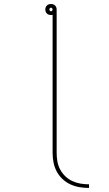

<svg xmlns="http://www.w3.org/2000/svg" viewBox="-20 -755 540 949"><path d="M420 174Q396 174 372.5 170Q349 166 327.5 156Q306 146 288.5 129.5Q271 113 260 92Q249 71 244.5 47.5Q240 24 240 0V-682Q238 -681 236 -681Q234 -681 232 -681Q226 -681 221 -682.5Q216 -684 212 -688Q208 -692 206 -697Q204 -702 204 -708Q204 -714 206 -719Q208 -724 212 -728Q216 -732 221 -733.5Q226 -735 232 -735Q238 -735 243 -733.5Q248 -732 252 -728Q256 -724 258 -719Q260 -714 260 -708V0Q260 21 263.5 42Q267 63 277 82Q287 101 302.5 116Q318 131 337.5 140Q357 149 378 152.5Q399 156 420 156ZM232 -699Q235 -699 237.5 -702Q240 -705 240 -708Q240 -711 237.5 -714Q235 -717 232 -717Q229 -717 226.5 -714Q224 -711 224 -708Q224 -705 226.5 -702Q229 -699 232 -699Z"/></svg>

Font: Zed Mono Thin
Style: Regular
Weight: 100
Monospace: yes
Designer: Belleve Invis
Foundry: Belleve Invis
Version: Version 1.0.0; ttfautohint (v1.8.4)